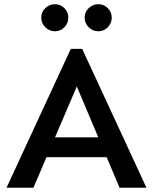

<svg xmlns="http://www.w3.org/2000/svg" viewBox="-20 -887 723 907"><path d="M10.7 0 314.5 -656.2H368.2L671.9 0H544.9L342.8 -478.5L137.7 0ZM163.1 -144.5V-238.3H527.3V-144.5ZM444.3 -739.3Q418 -739.3 398.9 -758.3Q379.9 -777.3 379.9 -803.7Q379.9 -830.1 398.9 -848.6Q418 -867.2 444.3 -867.2Q470.7 -867.2 489.3 -848.6Q507.8 -830.1 507.8 -803.7Q507.8 -777.3 489.3 -758.3Q470.7 -739.3 444.3 -739.3ZM239.3 -739.3Q212.9 -739.3 193.8 -758.3Q174.8 -777.3 174.8 -803.7Q174.8 -830.1 193.8 -848.6Q212.9 -867.2 239.3 -867.2Q265.6 -867.2 284.2 -848.6Q302.7 -830.1 302.7 -803.7Q302.7 -777.3 284.2 -758.3Q265.6 -739.3 239.3 -739.3Z"/></svg>

Font: Sen Medium
Style: Regular
Weight: 500
Designer: Kosal Sen, Philatype
Foundry: Philatype
Version: Version 2.000;gftools[0.9.31]